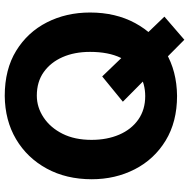

<svg xmlns="http://www.w3.org/2000/svg" viewBox="-14 -720 779 790"><g transform="rotate(-90 375.0 -325.5)"><path d="M455 -294 351 -209 606 44 701 -38ZM375 -695Q274 -694 197 -648.5Q120 -603 76 -522.5Q32 -442 32 -337Q32 -240 73 -160Q114 -80 191 -33Q268 14 375 14Q477 13 554 -32.5Q631 -78 674.5 -158.5Q718 -239 718 -344Q718 -442 677.5 -521.5Q637 -601 560.5 -648Q484 -695 375 -695ZM194 -338Q194 -407 219 -457Q244 -507 286 -535Q328 -563 376 -563Q433 -563 473 -534.5Q513 -506 534.5 -457Q556 -408 556 -344Q556 -268 531.5 -217.5Q507 -167 466 -142Q425 -117 374 -117Q318 -117 277.5 -145.5Q237 -174 215.5 -224Q194 -274 194 -338Z"/></g></svg>

Font: Catamaran Thin ExtraBold
Style: Regular
Weight: 800
Version: Version 2.000